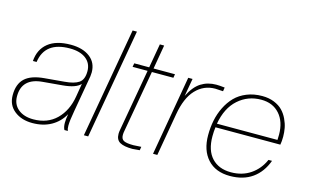

<svg xmlns="http://www.w3.org/2000/svg" viewBox="-88 -952 1933 1201"><g transform="rotate(15 878.5 -351.0)"><path d="M183.1 9.8Q112.3 9.8 66.2 -26.9Q20 -63.5 20 -127.9Q20 -199.2 59.3 -236.3Q98.6 -273.4 184.1 -280.8L311 -292Q373.5 -296.9 403.3 -317.4Q433.1 -337.9 433.1 -392.1Q433.1 -443.4 395.3 -472.7Q357.4 -502 291 -502Q129.9 -502 110.8 -366.2H86.9Q92.3 -441.9 144.3 -483.9Q196.3 -525.9 291 -525.9Q368.2 -525.9 414.6 -490.5Q460.9 -455.1 460.9 -392.1Q460.9 -379.9 459 -366.2L418 -131.8Q405.8 -64.9 405.8 -33.2Q405.8 -12.7 411.1 0H389.2Q379.9 -16.6 379.9 -44.9Q379.9 -67.9 386.2 -102.1Q356.4 -48.3 304.7 -19.3Q252.9 9.8 183.1 9.8ZM183.1 -14.2Q274.4 -14.2 332.3 -70.8Q390.1 -127.4 405.8 -222.2L419.9 -307.1Q391.1 -274.4 306.2 -267.1L179.2 -255.9Q47.9 -244.6 47.9 -127.9Q47.9 -75.2 84.7 -44.7Q121.6 -14.2 183.1 -14.2Z M543 0H515.1L640.1 -711.9H668Z M830.1 3.9Q775.9 3.9 749 -11.2Q722.2 -26.4 722.2 -64.9Q722.2 -77.1 725.1 -91.8L795.9 -492.2H698.7L703.1 -516.1H799.8L827.1 -671.9H855L828.1 -516.1H966.8L962.9 -492.2H823.7L752.9 -91.8Q750 -78.6 750 -64.9Q750 -38.1 768.1 -29.1Q786.1 -20 830.1 -20L880.9 -22.9L877 0Q838.9 3.9 830.1 3.9Z M990.7 0H962.9L1052.7 -516.1H1080.6L1060.5 -400.9Q1092.8 -465.8 1135.5 -492.9Q1178.2 -520 1233.9 -520Q1254.4 -520 1288.6 -516.1L1284.7 -491.2L1233.9 -494.1Q1160.2 -494.1 1108.6 -439.7Q1057.1 -385.3 1038.6 -275.9Z M1462.4 9.8Q1369.1 9.8 1317.4 -47.1Q1265.6 -104 1265.6 -202.1Q1265.6 -252 1274.9 -297.9Q1284.2 -343.8 1304.9 -385.7Q1325.7 -427.7 1355.7 -458.5Q1385.7 -489.3 1430.7 -507.6Q1475.6 -525.9 1530.3 -525.9Q1573.7 -525.9 1607.9 -512Q1642.1 -498 1663.1 -476.3Q1684.1 -454.6 1697.8 -425.5Q1711.4 -396.5 1716.6 -369.1Q1721.7 -341.8 1721.7 -314Q1721.7 -283.2 1717.3 -261.2H1297.4Q1293.5 -233.4 1293.5 -202.1Q1293.5 -110.8 1338.6 -62.5Q1383.8 -14.2 1462.4 -14.2Q1535.6 -14.2 1589.4 -50.8Q1643.1 -87.4 1670.4 -149.9H1693.4Q1665.5 -73.2 1607.2 -31.7Q1548.8 9.8 1462.4 9.8ZM1530.3 -502Q1444.3 -502 1381.6 -446.3Q1318.8 -390.6 1300.3 -285.2H1692.4Q1693.4 -297.4 1693.4 -318.8Q1693.4 -402.8 1649.4 -452.4Q1605.5 -502 1530.3 -502Z"/></g></svg>

Font: Creato Display Thin
Style: Italic
Weight: 265
Italic angle: -10°
Version: Version 1.000